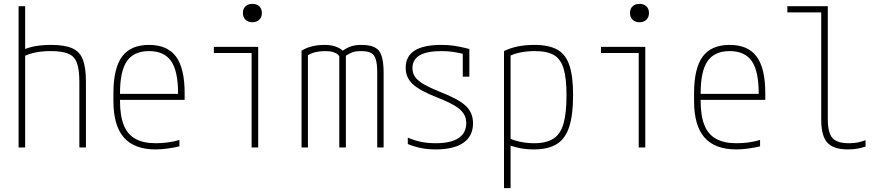

<svg xmlns="http://www.w3.org/2000/svg" viewBox="-20 -762 4540 992"><path d="M390 -339Q390 -402 377.5 -436.5Q365 -471 333 -484.5Q301 -498 242 -498Q199 -498 164 -491Q129 -484 96 -468L94 -502Q126 -517 162.5 -523.5Q199 -530 245 -530Q313 -530 352.5 -513Q392 -496 408 -454.5Q424 -413 424 -340V0H390ZM76 0V-730H110V0Z M784 10Q674 10 620 -51.5Q566 -113 566 -240V-280Q566 -409 610.5 -469.5Q655 -530 750 -530Q845 -530 889.5 -469.5Q934 -409 934 -280V-246H583V-277H911L900 -263V-279Q900 -395 864 -446.5Q828 -498 750 -498Q672 -498 636 -446.5Q600 -395 600 -279V-241Q600 -164 619.5 -115.5Q639 -67 680 -44.5Q721 -22 785 -22Q815 -22 846.5 -26Q878 -30 907 -39V-6Q879 1 846 5.5Q813 10 784 10Z M1280 0V-488H1085V-520H1314V0ZM1284 -647Q1262 -647 1248.5 -660Q1235 -673 1235 -695Q1235 -717 1248.5 -729.5Q1262 -742 1284 -742Q1306 -742 1319.5 -729.5Q1333 -717 1333 -695Q1333 -673 1319.5 -660Q1306 -647 1284 -647Z M1538 0V-500Q1562 -515 1591.5 -522.5Q1621 -530 1658 -530Q1687 -530 1711 -522.5Q1735 -515 1751 -500Q1775 -517 1796.5 -523.5Q1818 -530 1848 -530Q1914 -530 1938 -499.5Q1962 -469 1962 -385V0H1929V-386Q1929 -431 1921.5 -455.5Q1914 -480 1896 -489Q1878 -498 1845 -498Q1821 -498 1804.5 -493Q1788 -488 1767 -474V0H1733V-471Q1733 -473 1726 -480Q1719 -487 1702.5 -492.5Q1686 -498 1659 -498Q1607 -498 1571 -477V0Z M2231 10Q2191 10 2155.5 3Q2120 -4 2087 -18V-51Q2121 -36 2156 -29Q2191 -22 2231 -22Q2309 -22 2349 -48.5Q2389 -75 2389 -126Q2389 -154 2375 -175.5Q2361 -197 2328.5 -216.5Q2296 -236 2240 -258Q2150 -293 2113 -327Q2076 -361 2076 -411Q2076 -471 2122 -500.5Q2168 -530 2261 -530Q2295 -530 2326.5 -525.5Q2358 -521 2405 -509V-366H2371V-507L2391 -480Q2348 -490 2320 -494Q2292 -498 2262 -498Q2185 -498 2148 -476Q2111 -454 2111 -410Q2111 -385 2124 -365.5Q2137 -346 2168.5 -327.5Q2200 -309 2254 -287Q2348 -251 2386 -215.5Q2424 -180 2424 -125Q2424 -59 2374.5 -24.5Q2325 10 2231 10Z M2584 -498Q2648 -530 2741 -530Q2816 -530 2859.5 -505.5Q2903 -481 2922 -424.5Q2941 -368 2941 -270Q2941 -169 2921 -107Q2901 -45 2856.5 -17.5Q2812 10 2738 10Q2696 10 2659.5 2Q2623 -6 2594 -19L2607 -49Q2636 -36 2670 -29Q2704 -22 2740 -22Q2802 -22 2839 -45.5Q2876 -69 2891.5 -123.5Q2907 -178 2907 -270Q2907 -358 2892 -407.5Q2877 -457 2842 -477.5Q2807 -498 2743 -498Q2703 -498 2668.5 -491Q2634 -484 2605 -469L2618 -494V210H2584Z M3280 0V-488H3085V-520H3314V0ZM3284 -647Q3262 -647 3248.5 -660Q3235 -673 3235 -695Q3235 -717 3248.5 -729.5Q3262 -742 3284 -742Q3306 -742 3319.5 -729.5Q3333 -717 3333 -695Q3333 -673 3319.5 -660Q3306 -647 3284 -647Z M3784 10Q3674 10 3620 -51.5Q3566 -113 3566 -240V-280Q3566 -409 3610.5 -469.5Q3655 -530 3750 -530Q3845 -530 3889.5 -469.5Q3934 -409 3934 -280V-246H3583V-277H3911L3900 -263V-279Q3900 -395 3864 -446.5Q3828 -498 3750 -498Q3672 -498 3636 -446.5Q3600 -395 3600 -279V-241Q3600 -164 3619.5 -115.5Q3639 -67 3680 -44.5Q3721 -22 3785 -22Q3815 -22 3846.5 -26Q3878 -30 3907 -39V-6Q3879 1 3846 5.5Q3813 10 3784 10Z M4361 10Q4286 10 4254.5 -25Q4223 -60 4223 -142V-698H4048V-730H4257V-146Q4257 -76 4281 -49Q4305 -22 4366 -22Q4391 -22 4411.5 -26Q4432 -30 4452 -38V-5Q4429 3 4407.5 6.5Q4386 10 4361 10Z"/></svg>

Font: M PLUS 1 Code ExtraLight
Style: Regular
Weight: 250
Designer: Coji Morishita
Foundry: UNDERFOREST DESIGN
Version: Version 1.002